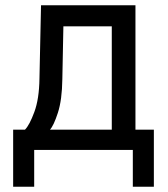

<svg xmlns="http://www.w3.org/2000/svg" viewBox="-20 -570 640 730"><path d="M30 140V-77H75Q92 -94 110.5 -144Q129 -194 130 -271L136 -550H495V-77H565V140H485V0H110V140ZM170 -77H405V-470H221L217 -269Q216 -190 200 -141Q184 -92 170 -77Z"/></svg>

Font: NKDuy Mono
Style: Regular
Weight: 400
Monospace: yes
Designer: NKDuy
Foundry: NKDuy
Version: Version 2.251; ttfautohint (v1.8.4.7-5d5b)